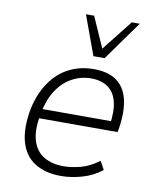

<svg xmlns="http://www.w3.org/2000/svg" viewBox="-84 -806 718 879"><g transform="rotate(10 275.0 -366.5)"><path d="M260 8Q186 8 137 -23Q88 -54 70.5 -116.5Q53 -179 70 -271Q86 -344 121.5 -395.5Q157 -447 208.5 -473.5Q260 -500 324 -500Q390 -500 429.5 -472Q469 -444 482.5 -389.5Q496 -335 484 -255L480 -235H98L106 -279H464L439 -256Q450 -325 439 -369Q428 -413 397 -434.5Q366 -456 318 -456Q272 -456 230.5 -433.5Q189 -411 160.5 -367.5Q132 -324 120 -261L117 -244Q105 -175 119.5 -129Q134 -83 171.5 -60.5Q209 -38 263 -38Q299 -38 341.5 -49Q384 -60 427 -92L448 -53Q408 -21 357 -6.5Q306 8 260 8ZM311 -558 244 -741H282L345 -599L457 -741H494L363 -558Z"/></g></svg>

Font: Nunito Sans 7pt SemiCondensed ExtraLight
Style: Italic
Weight: 250
Width: 4
Italic angle: -9°
Designer: Vernon Adams
Foundry: Vernon Adams
Version: Version 3.101;gftools[0.9.27]